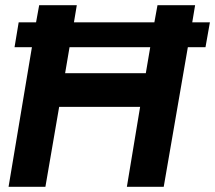

<svg xmlns="http://www.w3.org/2000/svg" viewBox="-20 -720 829 740"><path d="M36 -538 52 -634H119L131 -700H276L265 -634H575L587 -700H732L721 -634H789L772 -538H704L611 0H469L520 -308H208L155 0H13L103 -538ZM231 -438H542L559 -538H248Z"/></svg>

Font: Jost* 600 Semi
Style: Italic
Weight: 600
Italic angle: -10°
Version: Version 3.500